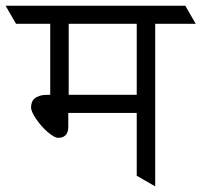

<svg xmlns="http://www.w3.org/2000/svg" viewBox="-62 -665 718 685"><path d="M425.8 -262.2H181.6V-212.4Q181.6 -200.7 178.5 -193.1Q175.3 -185.5 170.4 -181.2Q165.5 -176.8 158.9 -175Q152.3 -173.3 146 -173.3Q138.2 -173.3 127.9 -179.4Q117.7 -185.5 106.7 -195.1Q95.7 -204.6 85.4 -216.6Q75.2 -228.5 66.9 -240.5Q58.6 -252.4 53.7 -263.4Q48.8 -274.4 48.8 -281.7Q48.8 -290.5 51.5 -298.8Q54.2 -307.1 61 -313.2Q67.9 -319.3 79.3 -323Q90.8 -326.7 108.4 -326.7H117.2V-580.1H-4.9L-42 -644.5H599.1L636.2 -580.1H491.7V0L425.8 -38.1ZM183.1 -326.7H425.8V-580.1H183.1Z"/></svg>

Font: Kurinto Seri
Style: Regular
Weight: 400
Designer: Kurinto was developed by Clint Goss from a range of fonts that are compatible with the SIL Open Font License Version 1.1
Foundry: Clinton F. Goss
Version: Version 2.196; July 25, 2020